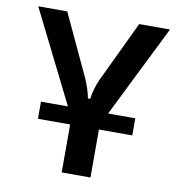

<svg xmlns="http://www.w3.org/2000/svg" viewBox="-78 -560 757 828"><g transform="rotate(10 300.0 -146.0)"><path d="M519 -87V-12H373V198H247V-12H106V-87H224L23 -490H150L276 -220Q296 -174 303 -136H313Q318 -178 338 -223L465 -490H600L400 -87Z"/></g></svg>

Font: Taylor Sans Upright Semi Bold
Style: Regular
Weight: 600
Italic angle: -8°
Designer: Natanael Gama
Version: Version 1.001 September 8, 2015